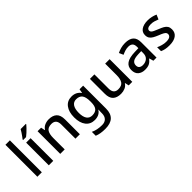

<svg xmlns="http://www.w3.org/2000/svg" viewBox="126 -1878 3230 3230"><g transform="rotate(-45 1741.0 -263.0)"><path d="M189 0H83V-760H189Z M461 0H355V-539H461ZM575 -756Q560 -738 533 -709Q506 -680 475 -652Q444 -624 420 -606H350V-618Q365 -637 384 -663Q403 -689 421 -716.5Q439 -744 451 -766H575Z M900 -549Q994 -549 1044 -502Q1094 -455 1094 -351V0H989V-336Q989 -462 878 -462Q795 -462 764 -413Q733 -364 733 -272V0H627V-539H711L726 -467H732Q758 -509 803.5 -529Q849 -549 900 -549Z M1443 -549Q1550 -549 1608 -468H1613L1625 -539H1711V7Q1711 122 1649.5 181Q1588 240 1462 240Q1403 240 1354.5 232Q1306 224 1265 207V114Q1351 156 1468 156Q1534 156 1570 118.5Q1606 81 1606 13V-5Q1606 -18 1607 -39Q1608 -60 1609 -71H1605Q1578 -29 1537 -9.5Q1496 10 1443 10Q1341 10 1283.5 -63.5Q1226 -137 1226 -268Q1226 -398 1283.5 -473.5Q1341 -549 1443 -549ZM1465 -461Q1402 -461 1368.5 -411Q1335 -361 1335 -267Q1335 -173 1368.5 -124Q1402 -75 1467 -75Q1541 -75 1575.5 -115.5Q1610 -156 1610 -248V-268Q1610 -371 1575 -416Q1540 -461 1465 -461Z M2341 -539V0H2256L2241 -71H2236Q2210 -29 2164 -9.5Q2118 10 2067 10Q1972 10 1922 -37Q1872 -84 1872 -186V-539H1979V-202Q1979 -77 2088 -77Q2171 -77 2203 -126Q2235 -175 2235 -266V-539Z M2716 -549Q2817 -549 2867.5 -504.5Q2918 -460 2918 -365V0H2843L2822 -75H2818Q2783 -31 2744.5 -10.5Q2706 10 2638 10Q2565 10 2517 -29.5Q2469 -69 2469 -153Q2469 -235 2531 -278Q2593 -321 2722 -325L2814 -328V-358Q2814 -417 2787 -441.5Q2760 -466 2711 -466Q2670 -466 2632 -454Q2594 -442 2559 -425L2525 -502Q2563 -522 2612.5 -535.5Q2662 -549 2716 -549ZM2741 -257Q2649 -253 2613.5 -226.5Q2578 -200 2578 -152Q2578 -110 2603 -91Q2628 -72 2668 -72Q2730 -72 2771.5 -107Q2813 -142 2813 -212V-259Z M3439 -152Q3439 -73 3381 -31.5Q3323 10 3220 10Q3163 10 3122.5 1.5Q3082 -7 3048 -23V-116Q3083 -99 3130.5 -85.5Q3178 -72 3223 -72Q3283 -72 3309.5 -91Q3336 -110 3336 -142Q3336 -160 3326 -174.5Q3316 -189 3288.5 -204.5Q3261 -220 3208 -240Q3156 -261 3120.5 -281.5Q3085 -302 3066 -330.5Q3047 -359 3047 -404Q3047 -474 3103.5 -511.5Q3160 -549 3253 -549Q3302 -549 3345.5 -539Q3389 -529 3430 -511L3395 -430Q3360 -445 3323 -455.5Q3286 -466 3248 -466Q3200 -466 3175 -451Q3150 -436 3150 -409Q3150 -390 3162 -376Q3174 -362 3202.5 -348Q3231 -334 3281 -314Q3331 -295 3366.5 -275Q3402 -255 3420.5 -226Q3439 -197 3439 -152Z"/></g></svg>

Font: Noto Sans Sinhala UI Medium
Style: Regular
Weight: 500
Designer: Jelle Bosma - Monotype Design Team
Foundry: Monotype Imaging Inc.
Version: Version 2.006; ttfautohint (v1.8.4.7-5d5b)